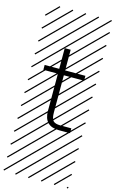

<svg xmlns="http://www.w3.org/2000/svg" viewBox="-197 -1028 926 1525"><g transform="rotate(15 265.5 -266.0)"><path d="M217.3 -646H266.1V-476.1H432.6V-436H266.1V-130.4Q266.1 -80.1 282.7 -62.3Q299.3 -44.4 342.3 -44.4H432.6V-4.4H342.3Q217.3 -4.4 217.3 -130.4V-436H97.7V-476.1H217.3ZM526.9 410.6 533.7 417.5 525.4 425.8 518.6 418.9ZM526.9 304.7 533.7 311.5 419.4 425.8 412.6 418.9ZM526.9 198.7 533.7 205.6 313.5 425.8 306.6 418.9ZM526.9 92.3 533.7 99.1 207.5 425.8 200.7 418.9ZM526.9 -13.2 533.7 -6.3 101.6 425.8 94.7 418.9ZM526.9 -119.1 533.7 -112.3 3.4 418 -3.4 411.1ZM526.9 -225.6 533.7 -218.8 3.4 311.5 -3.4 304.7ZM526.9 -331.5 533.7 -324.7 3.4 205.6 -3.4 198.7ZM526.9 -438 533.7 -431.2 3.4 99.1 -3.4 92.3ZM526.9 -543.5 533.7 -536.6 3.4 -6.3 -3.4 -13.2ZM526.9 -649.4 533.7 -642.6 3.4 -112.3 -3.4 -119.1ZM526.9 -755.9 533.7 -749 3.4 -218.8 -3.4 -225.6ZM526.9 -861.8 533.7 -855 3.4 -324.7 -3.4 -331.5ZM516.6 -958 523.4 -951.2 3.4 -431.2 -3.4 -438ZM411.1 -958 418 -951.2 3.4 -536.6 -3.4 -543.5ZM305.2 -958 312 -951.2 3.4 -642.6 -3.4 -649.4ZM198.7 -958 205.6 -951.2 3.4 -749 -3.4 -755.9ZM92.3 -958 99.1 -951.2 3.4 -855 -3.4 -861.8Z"/></g></svg>

Font: AzarMehrMSRS2
Style: Regular
Weight: 1
Designer: Amin Abedi
Version: Version 1.00